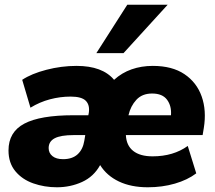

<svg xmlns="http://www.w3.org/2000/svg" viewBox="-20 -782 910 813"><path d="M221 11Q168 11 121 -5.5Q74 -22 45 -57Q16 -92 16 -145Q16 -223 83 -258.5Q150 -294 291 -294H354L356 -304Q361 -337 343.5 -355Q326 -373 279 -373Q235 -373 191.5 -361.5Q148 -350 109 -326L74 -444Q113 -470 176.5 -486.5Q240 -503 304 -503Q414 -503 463 -444Q496 -474 537.5 -488.5Q579 -503 627 -503Q709 -503 761 -468Q813 -433 834 -373.5Q855 -314 843 -240L838 -210H513Q515 -166 544 -143Q573 -120 626 -120Q714 -120 775 -164L811 -48Q774 -20 720.5 -4.5Q667 11 606 11Q535 11 483.5 -13.5Q432 -38 404 -83Q377 -34 327.5 -11.5Q278 11 221 11ZM624 -386Q582 -386 557.5 -359.5Q533 -333 524 -294H704Q707 -333 687.5 -359.5Q668 -386 624 -386ZM247 -108Q286 -108 308.5 -128.5Q331 -149 337 -186L341 -210H292Q237 -210 211.5 -196.5Q186 -183 186 -155Q186 -134 202 -121Q218 -108 247 -108ZM388 -557 519 -762H690L503 -557Z"/></svg>

Font: Nunito Sans Black
Style: Italic
Weight: 900
Italic angle: -9°
Designer: Vernon Adams
Foundry: Vernon Adams
Version: Version 3.006; ttfautohint (v1.8.3)